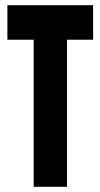

<svg xmlns="http://www.w3.org/2000/svg" viewBox="-20 -720 387 740"><path d="M338.9 -566.9H238.3V0H109.8V-566.9H8.5V-700H338.9Z"/></svg>

Font: Georama ExtraCondensed Thin
Style: Regular
Weight: 100
Width: 2
Designer: Jean-Baptiste Levee
Foundry: Production Type
Version: Version 1.001